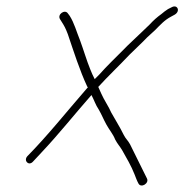

<svg xmlns="http://www.w3.org/2000/svg" viewBox="-20 -532 569 592"><path d="M510 -510 498 -504C490 -499 484 -494 478 -489C463 -478 454 -470 441 -456L417 -433C401 -417 376 -395 361 -379C337 -355 309 -328 286 -302L272 -288C267 -298 262 -308 258 -319C248 -343 236 -383 227 -407C216 -434 209 -461 195 -483L189 -491C180 -504 156 -488 165 -473L170 -465C179 -451 182 -445 189 -427C207 -374 226 -314 249 -265L251 -263C250 -261 247 -259 245 -256C185 -187 127 -114 64 -50C52 -36 69 -19 82 -34C91 -44 98 -51 109 -63C161 -118 211 -181 262 -239C270 -224 275 -208 284 -195C295 -176 298 -166 308 -148C316 -133 329 -118 335 -102C343 -87 348 -83 356 -70C369 -47 385 -20 395 6C399 16 402 25 407 34C415 49 441 33 433 18C416 -15 398 -54 381 -87C374 -100 368 -103 361 -117C350 -140 335 -163 323 -185C316 -202 300 -225 292 -244L283 -264C313 -297 349 -331 379 -363C395 -379 419 -401 434 -417L458 -439C475 -456 487 -470 508 -481L519 -487C537 -498 527 -519 510 -510Z"/></svg>

Font: Electronic
Style: LtIt
Weight: 300
Version: Version 1.011